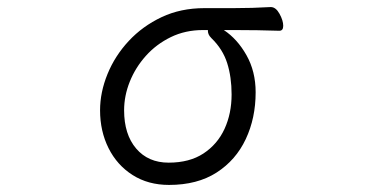

<svg xmlns="http://www.w3.org/2000/svg" viewBox="-20 -505 1040 543"><path d="M746 -485Q760 -485 770.5 -466Q781 -447 781 -432Q781 -418 770 -418Q737 -419 708 -419.5Q679 -420 644 -420H613Q651 -395 677 -349Q703 -303 703 -244Q703 -171 675 -111.5Q647 -52 592.5 -17Q538 18 458 18Q399 18 355 -10Q311 -38 287 -86Q263 -134 263 -193Q263 -244 284 -295.5Q305 -347 344 -389Q383 -431 437 -456.5Q491 -482 558 -482H640Q694 -482 745 -485ZM568 -420H554Q504 -420 463 -400Q422 -380 392.5 -347Q363 -314 347 -274Q331 -234 331 -193Q331 -125 365 -85Q399 -45 457 -45Q516 -45 555.5 -71Q595 -97 615 -140.5Q635 -184 635 -238Q635 -287 622.5 -326.5Q610 -366 578 -397Q572 -403 570 -408Q568 -413 568 -417Z"/></svg>

Font: Moon Stars Kai T
Style: Regular
Weight: 400
Designer: GuiWonder
Version: Version 1.101